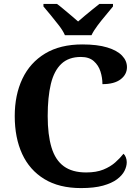

<svg xmlns="http://www.w3.org/2000/svg" viewBox="-20 -951 709 981"><path d="M394.1 10Q282.3 10 206.8 -36Q131.2 -82 93.2 -164.5Q55.3 -247 55.3 -358Q55.3 -466 94.4 -548.5Q133.5 -631 210.5 -677.5Q287.5 -724 400.6 -724Q477.3 -724 527.8 -708.6Q578.3 -693.3 603.5 -666.9Q628.7 -640.5 628.7 -607.9Q628.7 -570.7 596.5 -545.9Q564.2 -521.1 503.4 -521.1Q503.4 -553.9 493.3 -585.7Q483.2 -617.5 459.1 -638.7Q435.1 -660 393.4 -660Q330.6 -660 293.3 -624.6Q256 -589.3 239.8 -521.9Q223.7 -454.5 223.7 -358Q223.7 -262 243.2 -197.6Q262.6 -133.2 306 -101.5Q349.4 -69.9 420.1 -69.9Q472 -69.9 508 -84.5Q544 -99.1 569 -121.3Q593.9 -143.4 610.9 -165.4Q618.4 -159.2 623 -147.1Q627.6 -135 627.6 -122.3Q627.6 -101 616.1 -78Q604.5 -55 577.9 -35Q551.4 -15.1 506.2 -2.5Q461.1 10 394.1 10ZM311.8 -771Q301.8 -794 281.5 -820.5Q261.2 -847 239.6 -873Q218 -899 202 -918V-931H271.1Q285.5 -920.6 304.8 -904.2Q324.1 -887.8 344.1 -871.3Q364.1 -854.8 379.1 -841.2Q394.1 -854.8 414.2 -871.3Q434.2 -887.8 454.3 -904.2Q474.4 -920.6 488.1 -931H557.3V-918Q542.3 -899 520.2 -873Q498.1 -847 478.3 -820.5Q458.4 -794 447.4 -771Z"/></svg>

Font: Noto Serif Sinhala
Style: Regular
Weight: 400
Designer: Jelle Bosma - Monotype Design Team
Foundry: Monotype Imaging Inc.
Version: Version 2.006